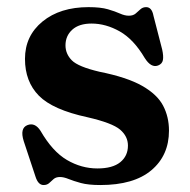

<svg xmlns="http://www.w3.org/2000/svg" viewBox="-20 -506 531 538"><path d="M236.5 -440Q201.5 -440 182.5 -422.8Q163.5 -405.5 163.5 -379Q163.5 -355 181.2 -337Q199 -319 258.5 -305Q336 -289.5 378.2 -265.5Q420.5 -241.5 437 -210Q453.5 -178.5 453.5 -140Q453.5 -70.5 404.2 -29Q355 12.5 261 12.5Q227.5 12.5 206.5 6.8Q185.5 1 172 -4.5Q158.5 -10 148 -10Q137 -10 130.5 -4.5Q124 1 118 6.8Q112 12.5 102 12.5Q87 12.5 79.5 -11L46.5 -110.5Q35 -147 57 -155.5Q78 -163.5 93.5 -139.5Q127 -81.5 167.5 -57.8Q208 -34 253 -34Q295.5 -34 317 -51.5Q338.5 -69 338.5 -98Q338.5 -124 316.5 -142.8Q294.5 -161.5 225 -177.5Q127.5 -198.5 88.8 -238Q50 -277.5 50 -341Q50 -405.5 99.2 -445.8Q148.5 -486 228 -486Q262 -486 282.5 -480Q303 -474 316.2 -468Q329.5 -462 341 -462Q353 -462 360 -468Q367 -474 373.5 -480Q380 -486 389.5 -486Q405.5 -486 410 -462L434.5 -367Q438.5 -348.5 436.5 -337.8Q434.5 -327 423 -322.5Q403.5 -315 385.5 -343.5Q354.5 -396 315.5 -418Q276.5 -440 236.5 -440Z"/></svg>

Font: Fraunces 9pt S000 SemiBold
Style: Regular
Weight: 600
Version: Version 1.000; ttfautohint (v1.8.3)